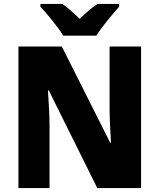

<svg xmlns="http://www.w3.org/2000/svg" viewBox="-20 -949 804 969"><path d="M299 -769H466C493 -812 549 -879 581 -915V-929H472C441 -909 415 -885 382 -854C350 -885 325 -908 295 -929H184V-915C218 -879 274 -811 299 -769ZM692 0V-714H533V-402C533 -354 537 -282 540 -229H536L292 -714H73V0H230V-313C230 -363 226 -437 222 -493H226L471 0Z"/></svg>

Font: Noto Sans Bengali SemiCondensed ExtraBold
Style: Regular
Weight: 800
Width: 4
Designer: Joana Ranito - Universal Thirst; Jelle Bosma - Monotype Design Team
Foundry: Universal Thirst ehf.
Version: Version 3.000